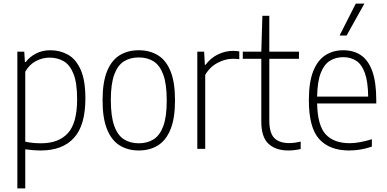

<svg xmlns="http://www.w3.org/2000/svg" viewBox="-20 -828 2154 1068"><path d="M76.5 220V-540.5H115L118.5 -483H123Q144 -511 179.5 -529.8Q215 -548.5 260.5 -548.5Q313.5 -548.5 357.8 -524Q402 -499.5 428.5 -440.8Q455 -382 455 -280.5Q455 -130.5 391.2 -60.8Q327.5 9 207 9Q185.5 9 162.8 7.2Q140 5.5 120.5 2.5V220ZM208.5 -31Q306.5 -31 357.8 -87.5Q409 -144 409 -275.5Q409 -368 388.5 -418.2Q368 -468.5 333.5 -488Q299 -507.5 255.5 -507.5Q217 -507.5 180.2 -488.5Q143.5 -469.5 120.5 -429.5V-40Q159.5 -31 208.5 -31Z M752 9Q691.5 9 646.2 -18.8Q601 -46.5 575.8 -108Q550.5 -169.5 550.5 -270Q550.5 -370.5 575.5 -431.8Q600.5 -493 645.8 -520.8Q691 -548.5 752 -548.5Q812.5 -548.5 858 -521Q903.5 -493.5 928.5 -432.2Q953.5 -371 953.5 -270Q953.5 -170 928.5 -108.5Q903.5 -47 858.2 -19Q813 9 752 9ZM752 -31Q799.5 -31 834.2 -52.8Q869 -74.5 888.2 -126.2Q907.5 -178 907.5 -268.5Q907.5 -360.5 888.2 -412.8Q869 -465 834.2 -486.8Q799.5 -508.5 752 -508.5Q704.5 -508.5 669.8 -487Q635 -465.5 615.8 -413.8Q596.5 -362 596.5 -272Q596.5 -180 615.8 -127.2Q635 -74.5 669.8 -52.8Q704.5 -31 752 -31Z M1077.5 0V-540.5H1115.5L1119.5 -467.5H1123.5Q1151.5 -505.5 1192.2 -525.2Q1233 -545 1276 -545Q1295.5 -545 1311 -542V-499Q1302 -500 1293.8 -500.5Q1285.5 -501 1274.5 -501Q1233.5 -501 1190.5 -478.5Q1147.5 -456 1121.5 -411.5V0Z M1583.5 9Q1513.5 9 1473.5 -28.2Q1433.5 -65.5 1433.5 -151V-501H1330.5V-540.5H1433.5L1439.5 -740H1478V-540.5H1643V-501H1478V-158.5Q1478 -88 1506 -60Q1534 -32 1589 -32Q1617 -32 1652.5 -40.5V1Q1617.5 9 1583.5 9Z M1921.5 9Q1813 9 1755.5 -54.5Q1698 -118 1698 -270.5Q1698 -370.5 1722.2 -431.8Q1746.5 -493 1789.8 -520.8Q1833 -548.5 1889.5 -548.5Q1946.5 -548.5 1987.5 -521Q2028.5 -493.5 2050.8 -432.2Q2073 -371 2073 -270V-252.5H1744Q1746.5 -129 1792.2 -80.2Q1838 -31.5 1925 -31.5Q1977 -31.5 2048.5 -53.5V-12.5Q2013.5 -0.5 1982.5 4.2Q1951.5 9 1921.5 9ZM1889.5 -510Q1847.5 -510 1815.2 -490Q1783 -470 1764.2 -422.2Q1745.5 -374.5 1744 -290.5H2028Q2027 -374 2009.5 -422Q1992 -470 1961.5 -490Q1931 -510 1889.5 -510ZM1869 -630.5 1959 -808H2007L1908 -630.5Z"/></svg>

Font: Encode Sans SemiCondensed SemiCondensed ExtraLight
Style: Regular
Weight: 200
Width: 4
Designer: Multiple Designers
Foundry: Impallari Type
Version: Version 3.000; ttfautohint (v1.8.3) -l 8 -r 50 -G 200 -x 14 